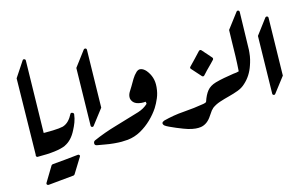

<svg xmlns="http://www.w3.org/2000/svg" viewBox="-92 -948 2140 1340"><g transform="rotate(-10 977.5 -277.5)"><path d="M60 -565 123 -681Q127 -689 135.5 -687Q144 -685 145 -677L182 -124L121 -6Q117 1 108 0Q99 -1 99 -11Z M342 165Q340 169 334 172Q288 180 242.5 189Q197 198 151 206Q144 207 139.5 201.5Q135 196 139 189L195 75Q196 73 199 71.5Q202 70 204 69Q251 61 296.5 52.5Q342 44 387 35Q394 33 399 38.5Q404 44 399 52Z M386 -254Q390 -264 401 -260.5Q412 -257 412 -249Q411 -218 403.5 -191.5Q396 -165 385 -139Q358 -71 309 -43H310Q253 -11 110 0Q105 1 101 -3.5Q97 -8 98 -13L112 -143Q114 -151 124 -153Q161 -155 191 -157.5Q221 -160 246 -163Q271 -166 289 -169.5Q307 -173 319 -177Q343 -187 359.5 -207.5Q376 -228 386 -254Z M483 -564 556 -681Q561 -688 569 -686.5Q577 -685 578 -676L606 -261L532 -145Q528 -138 520 -139.5Q512 -141 511 -150Z M827 -266Q821 -273 817 -281Q813 -289 813 -301Q813 -319 822.5 -337.5Q832 -356 839 -370Q851 -396 863 -420.5Q875 -445 893 -465Q906 -478 919 -478Q933 -478 944.5 -471Q956 -464 963 -457Q1011 -408 1011 -339V-333Q1011 -293 999.5 -257.5Q988 -222 973 -193Q951 -152 917.5 -113.5Q884 -75 842 -46.5Q800 -18 750 -8Q728 -4 706 -2Q684 0 659 0H649Q619 0 589 -3Q559 -6 530 -8Q514 -10 514 -25Q514 -37 523 -43Q599 -85 685 -118Q771 -151 854 -185Q895 -202 922 -232Q922 -241 918 -248Q905 -245 889 -245Q845 -245 827 -266Z M1430 -471Q1437 -464 1432 -455Q1422 -442 1412 -430Q1402 -418 1392 -406Q1382 -394 1377 -388Q1372 -382 1367.5 -375.5Q1363 -369 1353 -357Q1350 -353 1345 -352.5Q1340 -352 1336 -356L1269 -419Q1262 -426 1268 -434Q1288 -459 1307.5 -483Q1327 -507 1346 -532Q1349 -536 1354.5 -537Q1360 -538 1364 -534Z M1402 -160Q1399 -143 1386 -136Q1373 -124 1362.5 -107Q1352 -90 1343 -73Q1315 -19 1268 -7Q1259 -5 1249.5 -4Q1240 -3 1230 -3Q1207 -3 1177 -9Q1167 -11 1145 -17Q1123 -23 1097 -31.5Q1071 -40 1049 -48Q1027 -56 1017 -63Q996 -83 1024 -96Q1058 -108 1094 -117.5Q1130 -127 1169 -133Q1244 -145 1313 -163Q1335 -169 1350 -186Q1361 -202 1379 -198Q1408 -193 1402 -160Z M1348 -104Q1336 -104 1327.5 -115.5Q1319 -127 1319 -139Q1319 -150 1324 -159Q1329 -168 1334 -175Q1345 -222 1364.5 -251Q1384 -280 1425 -296Q1454 -307 1486.5 -316Q1519 -325 1556 -334Q1578 -337 1595 -344Q1594 -400 1591 -452.5Q1588 -505 1584 -558L1579 -640L1652 -756Q1657 -764 1665 -762Q1673 -760 1674 -751L1691 -479V-459Q1691 -434 1687.5 -411.5Q1684 -389 1679 -370Q1662 -299 1616 -250Q1595 -226 1563.5 -211Q1532 -196 1497.5 -184Q1463 -172 1430.5 -158Q1398 -144 1375 -123Q1371 -116 1364.5 -110Q1358 -104 1348 -104Z M1770 -564 1843 -681Q1848 -688 1856 -686.5Q1864 -685 1865 -676L1893 -261L1819 -145Q1815 -138 1807 -139.5Q1799 -141 1798 -150Z"/></g></svg>

Font: Aref Ruqaa Ink
Style: Bold
Weight: 700
Designer: Abdullah Aref
Version: Version 1.005